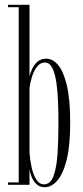

<svg xmlns="http://www.w3.org/2000/svg" viewBox="-20 -770 346 800"><path d="M167 10Q145 10 131.2 -3.5Q117.5 -17 111 -34.8Q104.5 -52.5 103 -66V0H13.5V-10H58V-740H13.5V-750H103V-452.5Q106 -464.5 113.5 -481.8Q121 -499 135.2 -512.2Q149.5 -525.5 173 -525.5Q199.5 -525.5 222 -499.2Q244.5 -473 258.5 -414.5Q272.5 -356 272.5 -259Q272.5 -162.5 257.5 -103.2Q242.5 -44 218.2 -17Q194 10 167 10ZM163.5 -2Q190.5 -2 203.2 -37Q216 -72 219.8 -130Q223.5 -188 223.5 -256.5Q223.5 -297.5 222 -341.8Q220.5 -386 215.2 -424Q210 -462 198.5 -485.8Q187 -509.5 167 -509.5Q147.5 -509.5 134 -491.8Q120.5 -474 113 -449.2Q105.5 -424.5 103 -403.5V-134Q105 -104.5 111.5 -74Q118 -43.5 130.8 -22.8Q143.5 -2 163.5 -2Z"/></svg>

Font: Imbue 100pt ExtraLight
Style: Regular
Weight: 200
Designer: Tyler Finck
Foundry: Etcetera Type Company
Version: Version 1.102; ttfautohint (v1.8.3)